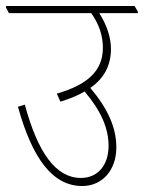

<svg xmlns="http://www.w3.org/2000/svg" viewBox="-40 -642 481 642"><path d="M235 -20C303 -20 349 -74 349 -149C349 -214 322 -277 262 -348C308 -380 331 -423 331 -478C331 -517 317 -559 292 -598H421V-603L410 -622H-20V-617L-10 -598H265C292 -560 304 -522 304 -482C304 -406 254 -359 150 -329L162 -302C194 -312 221 -323 243 -336C299 -270 323 -212 323 -154C323 -90 287 -47 231 -47C145 -47 86 -134 43 -292L20 -285C68 -112 136 -20 235 -20Z"/></svg>

Font: Noto Serif Devanagari Condensed Thin
Style: Regular
Weight: 100
Width: 3
Designer: Universal Thirst, Indian Type Foundry and the Monotype Design Team
Foundry: Monotype Imaging Inc.
Version: Version 2.004